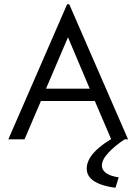

<svg xmlns="http://www.w3.org/2000/svg" viewBox="-20 -654 640 901"><path d="M502 0 425 -180H172L95 0H19L295 -634H305L581 0ZM299 -479 196 -238H401ZM537 178 522 227Q461 220 424 197.5Q387 175 387 137Q387 97 425.5 57Q464 17 532 -18L565 0Q519 30 488.5 63Q458 96 458 123Q458 144 478.5 158.5Q499 173 537 178Z"/></svg>

Font: Inconsolata Expanded
Style: Regular
Weight: 400
Width: 7
Monospace: yes
Designer: Raph Levien, Cyreal, Brenton Simpson
Foundry: Raph Levien, Cyreal, Google
Version: Version 3.000; ttfautohint (v1.8.2.53-6de2)